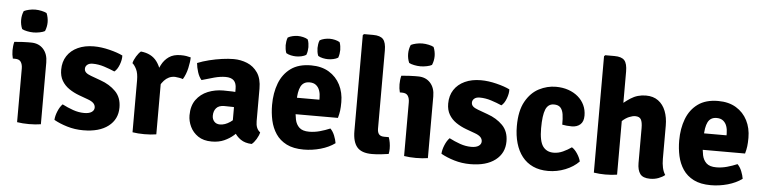

<svg xmlns="http://www.w3.org/2000/svg" viewBox="-45 -960 4766 1198"><g transform="rotate(5 2337.5 -361.0)"><path d="M233.5 0Q200.5 5.5 159 5.5Q118.5 5.5 84.5 0V-336Q84.5 -361 74.2 -377Q64 -393 37.5 -393H23.5Q17 -417.5 17 -443.5Q17 -456 18.5 -470.2Q20 -484.5 23.5 -497.5Q45.5 -500 68.8 -501.2Q92 -502.5 107.5 -502.5H128.5Q176.5 -502.5 205 -471.2Q233.5 -440 233.5 -387ZM54 -638Q54 -668 65.5 -694Q78 -700.5 97.8 -705Q117.5 -709.5 137 -709.5Q156 -709.5 176.8 -705Q197.5 -700.5 208.5 -694Q214 -681.5 217 -666.2Q220 -651 220 -638Q220 -608.5 208.5 -581.5Q197.5 -575 176.8 -570.8Q156 -566.5 137 -566.5Q117.5 -566.5 97 -570.8Q76.5 -575 65.5 -581.5Q54 -608.5 54 -638Z M315.5 -34.5Q316.5 -59 328.8 -88.8Q341 -118.5 358 -135.5Q390.5 -118.5 426 -106Q461.5 -93.5 496.5 -93.5Q527 -93.5 543 -104.5Q559 -115.5 559 -132.5Q559 -148 547.8 -159.8Q536.5 -171.5 511.5 -180.5L455.5 -201Q420.5 -214 392 -233.5Q363.5 -253 346.8 -281.5Q330 -310 330 -350Q330 -400 353.8 -436.5Q377.5 -473 420.8 -493Q464 -513 521.5 -513Q567.5 -513 619 -500.2Q670.5 -487.5 702.5 -471.5Q704 -445.5 691.8 -413.5Q679.5 -381.5 661.5 -368Q631 -381.5 594.8 -393Q558.5 -404.5 523 -404.5Q501 -404.5 489 -394.2Q477 -384 477 -369Q477 -355 487 -345.5Q497 -336 519 -328L580.5 -305.5Q637.5 -285.5 675.2 -247.5Q713 -209.5 713 -146.5Q713 -72.5 656.2 -29Q599.5 14.5 499.5 14.5Q446.5 14.5 398.5 0Q350.5 -14.5 315.5 -34.5Z M1128.5 -497Q1128.5 -470.5 1119.5 -429.8Q1110.5 -389 1091.5 -358Q1079 -362.5 1066.8 -364.2Q1054.5 -366 1041.5 -367.5Q1020.5 -367.5 1003.8 -359.5Q987 -351.5 973.8 -337Q960.5 -322.5 949.2 -301.8Q938 -281 928 -255.5L910.5 -278Q913 -318.5 921.2 -358.8Q929.5 -399 946.2 -432.2Q963 -465.5 991.8 -485.5Q1020.5 -505.5 1064.5 -505.5Q1086 -505.5 1100 -503.2Q1114 -501 1128.5 -497ZM769.5 -429.5Q774 -449.5 788 -472.5Q802 -495.5 816 -506.5Q882.5 -500 916.2 -455Q950 -410 956.5 -337V0Q923.5 5.5 882 5.5Q841.5 5.5 807.5 0V-325.5Q807.5 -369.5 794.8 -394.8Q782 -420 769.5 -429.5Z M1152.5 -136.5Q1152.5 -196 1180.2 -234.2Q1208 -272.5 1253 -290.8Q1298 -309 1349.5 -309Q1373 -309 1407.5 -307.8Q1442 -306.5 1469.5 -301V-206Q1447 -211 1416.5 -212Q1386 -213 1364.5 -213Q1329.5 -213 1313.5 -194.5Q1297.5 -176 1297.5 -146.5Q1297.5 -125 1310.5 -110.5Q1323.5 -96 1346.5 -96Q1377.5 -96 1410 -118Q1442.5 -140 1464.5 -179.5L1485.5 -83Q1466 -60 1440.8 -37.8Q1415.5 -15.5 1382 -0.5Q1348.5 14.5 1304 14.5Q1252.5 14.5 1219 -8.2Q1185.5 -31 1169 -65.8Q1152.5 -100.5 1152.5 -136.5ZM1601 -68.5Q1596.5 -48.5 1582.8 -25.8Q1569 -3 1554.5 8Q1512 6.5 1484.8 -12.5Q1457.5 -31.5 1443 -58.8Q1428.5 -86 1424.5 -112.5V-327.5Q1424.5 -361.5 1407.8 -378Q1391 -394.5 1356.5 -394.5Q1323.5 -394.5 1285.2 -384.2Q1247 -374 1208 -362Q1192 -380 1182.8 -409Q1173.5 -438 1171 -465.5Q1204 -479 1244.2 -489Q1284.5 -499 1324.5 -504.5Q1364.5 -510 1397 -510Q1441.5 -510 1481.8 -493.5Q1522 -477 1547.5 -439.8Q1573 -402.5 1573 -340V-136.5Q1573 -113.5 1579.5 -96.8Q1586 -80 1601 -68.5Z M1755 -201V-304H1951.5V-315.5Q1951.5 -340.5 1944.5 -361Q1937.5 -381.5 1922 -394Q1906.5 -406.5 1881 -406.5Q1842.5 -406.5 1826.2 -374.8Q1810 -343 1810 -279V-234Q1810 -198 1816.5 -167.5Q1823 -137 1843.2 -118.2Q1863.5 -99.5 1904.5 -99.5Q1938.5 -99.5 1971.8 -108.8Q2005 -118 2035.5 -131Q2052 -114.5 2062 -89.5Q2072 -64.5 2075.5 -42.5Q2038 -15 1985.8 -0.2Q1933.5 14.5 1880.5 14.5Q1815.5 14.5 1772.8 -7.2Q1730 -29 1705.2 -66Q1680.5 -103 1670.2 -149.5Q1660 -196 1660 -246Q1660 -321.5 1683 -381.8Q1706 -442 1754.8 -477.5Q1803.5 -513 1881.5 -513Q1947.5 -513 1993.8 -485Q2040 -457 2064.5 -409Q2089 -361 2089 -300.5Q2089 -268.5 2086.2 -247Q2083.5 -225.5 2076.5 -201ZM1712 -624.5Q1712 -634.5 1714 -648.2Q1716 -662 1720.5 -673Q1733 -680.5 1750.2 -684.5Q1767.5 -688.5 1783 -688.5Q1799 -688.5 1816.2 -684.5Q1833.5 -680.5 1845.5 -673Q1850.5 -662 1852.5 -648.2Q1854.5 -634.5 1854.5 -624.5Q1854.5 -614.5 1852.5 -600.8Q1850.5 -587 1845.5 -575.5Q1833.5 -568 1816.2 -564.2Q1799 -560.5 1783 -560.5Q1767.5 -560.5 1750.2 -564.2Q1733 -568 1720.5 -575.5Q1716 -587 1714 -600.8Q1712 -614.5 1712 -624.5ZM1911.5 -624.5Q1911.5 -634.5 1913.5 -648.2Q1915.5 -662 1920.5 -673Q1932.5 -680.5 1949.8 -684.5Q1967 -688.5 1983 -688.5Q1999 -688.5 2016 -684.5Q2033 -680.5 2045.5 -673Q2050 -662 2052 -648.2Q2054 -634.5 2054 -624.5Q2054 -614.5 2052 -600.8Q2050 -587 2045.5 -575.5Q2033 -568 2016 -564.2Q1999 -560.5 1983 -560.5Q1967 -560.5 1949.8 -564.2Q1932.5 -568 1920.5 -575.5Q1915.5 -587 1913.5 -600.8Q1911.5 -614.5 1911.5 -624.5Z M2403 -109Q2415 -75.5 2415 -38Q2415 -30 2414.2 -21Q2413.5 -12 2411.5 -4.5Q2390 -1 2362.2 2Q2334.5 5 2307 5Q2242 5 2214 -27.8Q2186 -60.5 2186 -129V-729L2193 -736H2250.5Q2295 -736 2313.2 -715.8Q2331.5 -695.5 2331.5 -645.5V-156Q2331.5 -133 2341.5 -121Q2351.5 -109 2374.5 -109Z M2657.5 0Q2624.5 5.5 2583 5.5Q2542.5 5.5 2508.5 0V-336Q2508.5 -361 2498.2 -377Q2488 -393 2461.5 -393H2447.5Q2441 -417.5 2441 -443.5Q2441 -456 2442.5 -470.2Q2444 -484.5 2447.5 -497.5Q2469.5 -500 2492.8 -501.2Q2516 -502.5 2531.5 -502.5H2552.5Q2600.5 -502.5 2629 -471.2Q2657.5 -440 2657.5 -387ZM2478 -638Q2478 -668 2489.5 -694Q2502 -700.5 2521.8 -705Q2541.5 -709.5 2561 -709.5Q2580 -709.5 2600.8 -705Q2621.5 -700.5 2632.5 -694Q2638 -681.5 2641 -666.2Q2644 -651 2644 -638Q2644 -608.5 2632.5 -581.5Q2621.5 -575 2600.8 -570.8Q2580 -566.5 2561 -566.5Q2541.5 -566.5 2521 -570.8Q2500.5 -575 2489.5 -581.5Q2478 -608.5 2478 -638Z M2739.5 -34.5Q2740.5 -59 2752.8 -88.8Q2765 -118.5 2782 -135.5Q2814.5 -118.5 2850 -106Q2885.5 -93.5 2920.5 -93.5Q2951 -93.5 2967 -104.5Q2983 -115.5 2983 -132.5Q2983 -148 2971.8 -159.8Q2960.5 -171.5 2935.5 -180.5L2879.5 -201Q2844.5 -214 2816 -233.5Q2787.5 -253 2770.8 -281.5Q2754 -310 2754 -350Q2754 -400 2777.8 -436.5Q2801.5 -473 2844.8 -493Q2888 -513 2945.5 -513Q2991.5 -513 3043 -500.2Q3094.5 -487.5 3126.5 -471.5Q3128 -445.5 3115.8 -413.5Q3103.5 -381.5 3085.5 -368Q3055 -381.5 3018.8 -393Q2982.5 -404.5 2947 -404.5Q2925 -404.5 2913 -394.2Q2901 -384 2901 -369Q2901 -355 2911 -345.5Q2921 -336 2943 -328L3004.5 -305.5Q3061.5 -285.5 3099.2 -247.5Q3137 -209.5 3137 -146.5Q3137 -72.5 3080.2 -29Q3023.5 14.5 2923.5 14.5Q2870.5 14.5 2822.5 0Q2774.5 -14.5 2739.5 -34.5Z M3474.5 -281Q3475 -319 3470.8 -346Q3466.5 -373 3453 -387.5Q3439.5 -402 3412 -402Q3375.5 -402 3360.2 -365Q3345 -328 3345 -247.5Q3345 -167 3368.2 -134.5Q3391.5 -102 3435.5 -102Q3465.5 -102 3494.2 -115.2Q3523 -128.5 3547 -145.5Q3565 -135 3581.8 -109.5Q3598.5 -84 3603.5 -61.5Q3570.5 -27 3518.5 -6.2Q3466.5 14.5 3411.5 14.5Q3357.5 14.5 3316.5 -4.2Q3275.5 -23 3248.2 -57.8Q3221 -92.5 3207 -140.8Q3193 -189 3193 -247.5Q3193 -344 3225.8 -402.2Q3258.5 -460.5 3309.5 -486.8Q3360.5 -513 3415 -513Q3457.5 -513 3493 -500.8Q3528.5 -488.5 3554.2 -466.5Q3580 -444.5 3594 -414.5Q3608 -384.5 3608 -349Q3608 -311.5 3587.5 -293.5Q3567 -275.5 3534.5 -275.5Q3516 -275.5 3502.2 -277Q3488.5 -278.5 3474.5 -281Z M3842.5 0Q3810.5 5.5 3769 5.5Q3732.5 5.5 3697 0V-729L3704 -736H3762Q3806.5 -736 3824.5 -715.8Q3842.5 -695.5 3842.5 -645.5ZM4118.5 -122.5Q4118.5 -93.5 4124 -68.2Q4129.5 -43 4142 -24Q4126 -10.5 4101.8 -1.5Q4077.5 7.5 4049.5 7.5Q4004.5 7.5 3987 -16.2Q3969.5 -40 3969.5 -84.5V-303Q3969.5 -339.5 3960 -356.5Q3950.5 -373.5 3924 -373.5Q3907.5 -373.5 3885.8 -364.5Q3864 -355.5 3843.2 -336.2Q3822.5 -317 3807 -286V-417.5Q3841.5 -452.5 3884 -480Q3926.5 -507.5 3979.5 -507.5Q4025.5 -507.5 4056.5 -484.8Q4087.5 -462 4103 -422.2Q4118.5 -382.5 4118.5 -331Z M4305 -201V-304H4501.5V-315.5Q4501.5 -340.5 4494.5 -361Q4487.5 -381.5 4472 -394Q4456.5 -406.5 4431 -406.5Q4392.5 -406.5 4376.2 -374.8Q4360 -343 4360 -279V-234Q4360 -198 4366.5 -167.5Q4373 -137 4393.2 -118.2Q4413.5 -99.5 4454.5 -99.5Q4488.5 -99.5 4521.8 -108.8Q4555 -118 4585.5 -131Q4602 -114.5 4612 -89.5Q4622 -64.5 4625.5 -42.5Q4588 -15 4535.8 -0.2Q4483.5 14.5 4430.5 14.5Q4365.5 14.5 4322.8 -7.2Q4280 -29 4255.2 -66Q4230.5 -103 4220.2 -149.5Q4210 -196 4210 -246Q4210 -321.5 4233 -381.8Q4256 -442 4304.8 -477.5Q4353.5 -513 4431.5 -513Q4497.5 -513 4543.8 -485Q4590 -457 4614.5 -409Q4639 -361 4639 -300.5Q4639 -268.5 4636.2 -247Q4633.5 -225.5 4626.5 -201Z"/></g></svg>

Font: Signika Negative Light
Style: Bold
Weight: 700
Version: Version 2.001